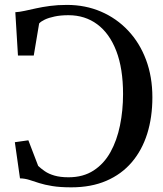

<svg xmlns="http://www.w3.org/2000/svg" viewBox="-20 -772 680 802"><path d="M278 10.5Q230.5 10.5 198.5 5.2Q166.5 0 144 -7.2Q121.5 -14.5 102.8 -20.5Q84 -26.5 63.5 -27L42 -178L98.5 -186L139.5 -79Q151 -68 167.2 -56.8Q183.5 -45.5 207.8 -38.5Q232 -31.5 266.5 -31.5Q327.5 -31.5 371 -59.8Q414.5 -88 441.5 -136.8Q468.5 -185.5 481.2 -248Q494 -310.5 494 -379Q494 -485.5 465.8 -559Q437.5 -632.5 386.2 -670.5Q335 -708.5 266 -708.5Q233.5 -708.5 208.5 -703.2Q183.5 -698 167.2 -690.2Q151 -682.5 143.5 -674L121 -540H55L44 -721Q62 -722 83.5 -726.8Q105 -731.5 131 -737.2Q157 -743 188.8 -747.2Q220.5 -751.5 259.5 -751.5Q336.5 -751.5 401.8 -723.5Q467 -695.5 515.2 -644.2Q563.5 -593 590 -522.2Q616.5 -451.5 616.5 -365.5Q616.5 -282 594.8 -213Q573 -144 530.2 -94Q487.5 -44 424.2 -16.8Q361 10.5 278 10.5Z"/></svg>

Font: Merriweather 72pt
Style: Regular
Weight: 400
Version: Version 2.100